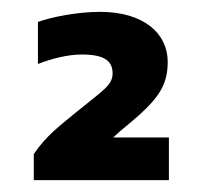

<svg xmlns="http://www.w3.org/2000/svg" viewBox="-20 -674 343 324"><path d="M37 -370H265V-442H171C188 -458 196 -463 215 -480C250 -512 263 -533 263 -570C263 -617 223 -654 149 -654C110 -654 66 -645 44 -637V-566C67 -575 94 -582 118 -582C155 -582 170 -572 170 -550C170 -530 153 -521 109 -485C80 -461 58 -445 37 -414Z"/></svg>

Font: Kanit Medium
Style: Regular
Weight: 500
Designer: Katatrad Team
Foundry: CadsonDemak
Version: Version 1.000;PS 001.000;hotconv 1.0.88;makeotf.lib2.5.64775